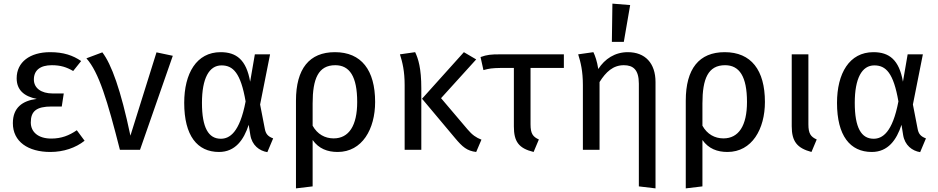

<svg xmlns="http://www.w3.org/2000/svg" viewBox="-20 -827 5177 1060"><path d="M258 12C331 12 398 -11 447 -50L404 -108C362 -79 319 -62 263 -62C190 -62 150 -99 150 -151C150 -213 181 -239 265 -239H321L332 -311H271C207 -311 167 -341 167 -388C167 -439 202 -467 266 -467C315 -467 348 -456 384 -435L428 -490C383 -521 331 -539 257 -539C145 -539 72 -484 72 -395C72 -331 112 -295 183 -281C104 -271 51 -233 51 -147C51 -45 135 12 258 12Z M642 0H753L934 -519L844 -538L700 -78C647 -331 595 -473 545 -538L457 -505C526 -428 573 -271 642 0Z M997 -259C997 -78 1069 12 1189 12C1279 12 1326 -55 1353 -138L1362 -82C1371 -25 1412 6 1456 13L1488 -63C1458 -74 1447 -89 1442 -116L1416 -250L1471 -527H1387L1361 -376C1340 -497 1285 -539 1198 -539C1065 -539 997 -422 997 -259ZM1203 -466C1267 -466 1309 -424 1336 -267C1303 -94 1247 -61 1199 -61C1131 -61 1095 -122 1095 -259C1095 -394 1134 -466 1203 -466Z M1614 213 1706 202V-54C1740 -6 1788 12 1844 12C1980 12 2051 -115 2051 -264C2051 -440 1975 -539 1829 -539C1688 -539 1614 -448 1614 -271ZM1831 -467C1910 -467 1952 -405 1952 -264C1952 -133 1906 -63 1822 -63C1774 -63 1732 -86 1706 -133V-256C1706 -392 1737 -467 1831 -467Z M2310 -282 2492 -65C2533 -16 2558 6 2609 12L2638 -56C2609 -67 2587 -82 2561 -113L2415 -285L2609 -499L2541 -539ZM2188 -527C2202 -483 2214 -434 2214 -357V0H2306V-339C2306 -451 2289 -503 2272 -539Z M2649 -440C2682 -449 2695 -451 2748 -452H2817V-129C2817 -45 2844 -8 2926 12L2955 -57C2922 -72 2909 -89 2909 -141V-452H3093V-527H2740C2691 -527 2669 -525 2633 -512Z M3198 -357V0H3290V-374C3325 -430 3365 -467 3424 -467C3475 -467 3507 -443 3507 -365V202L3599 213V-374C3599 -478 3542 -539 3446 -539C3375 -539 3319 -502 3283 -446C3276 -490 3266 -518 3256 -539L3172 -527C3186 -483 3198 -434 3198 -357ZM3424 -596 3459 -799 3361 -807 3358 -596Z M3766 213 3858 202V-54C3892 -6 3940 12 3996 12C4132 12 4203 -115 4203 -264C4203 -440 4127 -539 3981 -539C3840 -539 3766 -448 3766 -271ZM3983 -467C4062 -467 4104 -405 4104 -264C4104 -133 4058 -63 3974 -63C3926 -63 3884 -86 3858 -133V-256C3858 -392 3889 -467 3983 -467Z M4351 -527V-130C4351 -46 4381 -9 4460 12L4489 -57C4456 -72 4443 -89 4443 -141V-527Z M4601 -259C4601 -78 4673 12 4793 12C4883 12 4930 -55 4957 -138L4966 -82C4975 -25 5016 6 5060 13L5092 -63C5062 -74 5051 -89 5046 -116L5020 -250L5075 -527H4991L4965 -376C4944 -497 4889 -539 4802 -539C4669 -539 4601 -422 4601 -259ZM4807 -466C4871 -466 4913 -424 4940 -267C4907 -94 4851 -61 4803 -61C4735 -61 4699 -122 4699 -259C4699 -394 4738 -466 4807 -466Z"/></svg>

Font: FiraGO Unicode
Style: Regular
Weight: 400
Designer: bBox Type
Foundry: bBox Type GmbH
Version: Version 1.001;PS 001.001;hotconv 1.0.88;makeotf.lib2.5.64775